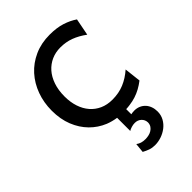

<svg xmlns="http://www.w3.org/2000/svg" viewBox="-218 -604 933 933"><g transform="rotate(-45 249.0 -137.0)"><path d="M451.7 -41.5Q433.1 -27.3 414.8 -17.3Q396.5 -7.3 376.5 -0.7Q356.4 5.9 333.5 8.8Q321.3 10.7 307.6 11.2V46.4Q312.5 45.4 317.6 44.7Q322.8 43.9 331.1 43.9Q347.7 43.9 361.8 50Q376 56.2 386.2 67.1Q396.5 78.1 402.1 93.5Q407.7 108.9 407.7 127Q407.7 151.9 396.5 171.9Q385.3 191.9 367.2 205.8Q349.1 219.7 327.1 227.1Q305.2 234.4 283.2 234.4Q264.2 234.4 248.3 228.8Q232.4 223.1 217.3 214.8L222.2 166Q232.9 173.8 244.1 177.2Q255.4 180.7 271 180.7Q281.7 180.7 293.2 178.2Q304.7 175.8 314.2 169.9Q323.7 164.1 330.1 154.8Q336.4 145.5 336.9 131.8Q336.4 112.8 323 100.3Q309.6 87.9 289.6 87.9Q277.8 87.9 266.1 91.6Q254.4 95.2 246.6 100.1V9.8Q217.3 5.4 190.9 -4.9Q147.9 -22.5 115.7 -55.2Q83.5 -87.9 64.9 -134.3Q46.4 -180.7 46.4 -239.3Q46.4 -294.4 64.2 -343.3Q82 -392.1 115 -428.7Q147.9 -465.3 195.1 -486.6Q242.2 -507.8 300.3 -507.8Q349.1 -507.8 384.5 -496.3Q419.9 -484.9 446.8 -466.3L429.7 -378.4Q396.5 -402.8 363.8 -415Q331.1 -427.2 293 -427.2Q260.3 -427.2 232.2 -414.8Q204.1 -402.3 183.3 -378.9Q162.6 -355.5 150.9 -321.3Q139.2 -287.1 139.2 -244.1Q139.2 -204.6 149.9 -172.4Q160.6 -140.1 180.7 -116.9Q200.7 -93.8 229 -81.1Q257.3 -68.4 293 -68.4Q337.4 -68.4 373.5 -83.5Q409.7 -98.6 441.9 -127Z"/></g></svg>

Font: Andika Compact
Style: Regular
Weight: 400
Designer: Victor Gaultney, Annie Olsen, Julie Remington, Don Collingsworth, Eric Hays, Becca Hirsbrunner
Foundry: SIL International
Version: Version 5.000 ; LnSpcTght